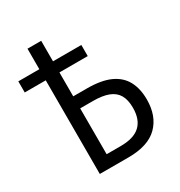

<svg xmlns="http://www.w3.org/2000/svg" viewBox="-173 -858 918 978"><g transform="rotate(-30 285.5 -368.5)"><path d="M130.4 0V-550.8H6.8V-616.2H130.4V-736.8H210.9V-616.2H377.4V-550.8H210.9V-410.2H290.5Q375.5 -410.2 427.5 -386.5Q479.5 -362.8 503.7 -317.6Q527.8 -272.5 527.8 -209Q527.8 -112.3 471.7 -56.2Q415.5 0 299.3 0ZM210.9 -69.8H293.5Q371.1 -69.8 408.2 -104.5Q445.3 -139.2 445.3 -208Q445.3 -254.9 428.5 -283.7Q411.6 -312.5 376.5 -325.9Q341.3 -339.4 286.1 -339.4H210.9Z"/></g></svg>

Font: Open Sans SemiCondensed
Style: Regular
Weight: 400
Width: 4
Designer: Monotype Design Team
Foundry: Monotype Imaging Inc.
Version: Version 3.000